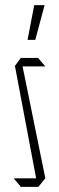

<svg xmlns="http://www.w3.org/2000/svg" viewBox="-20 -726 230 746"><path d="M65 -468 61 -501H128L155 -469V-468ZM121 -30 38 -470 61 -501 156 -34V-33ZM61 0 34 -32V-33H156L129 0ZM87 -571 113 -706H153V-705L117 -571Z"/></svg>

Font: Foldit ExtraLight
Style: Regular
Weight: 250
Version: Version 1.003